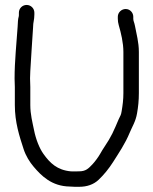

<svg xmlns="http://www.w3.org/2000/svg" viewBox="-20 -715 605 757"><path d="M38.5 -372V-301C38.5 -232.2 56.7 -177.7 73.1 -127.1C81.7 -100.6 96.9 -76.2 112.5 -57.9C143.3 -21.6 183.9 19.5 255.4 20.5C261 20.6 268.9 21.5 275 21.5H292C322.8 21.5 348.9 12.6 368.6 -6C389.5 -25.6 410 -51.2 425.6 -75.8C448 -111.3 473.5 -148.2 491.5 -192.2C501.5 -216.4 514.8 -235.8 520.3 -267.9C524.8 -293.7 527.5 -318.2 527.5 -348V-510C527.5 -548.8 517.9 -581.2 512.3 -612.2C509.5 -627.7 505.5 -631.5 505.5 -641V-649C505.5 -665 492.6 -679.5 475.5 -679.5C459.1 -679.5 444.5 -666 444.5 -649V-641C444.5 -632.6 445.8 -624.2 448 -616.5C457.2 -584.6 466.5 -546.6 466.5 -510V-348C466.5 -322.1 463.6 -300.6 459.7 -277.1C456.9 -260.2 455.8 -261.9 447.6 -244.1L435.5 -215.9C427.2 -196.5 419.5 -180.6 409.2 -163.4C397.2 -143.1 387 -130.4 374.2 -107.3C368.3 -96.7 354.4 -77.6 344.9 -67.6C328.8 -50.6 318.4 -39.5 292 -39.5C279.9 -39.5 268.9 -38.5 259.2 -39.4C205.6 -44.4 177.2 -71.8 151.2 -108.3C135.3 -130.5 121.3 -166.2 114.3 -201.5C108 -232.8 99.5 -263.8 99.5 -301V-372C99.5 -383.7 98.5 -393.6 98.5 -406.4C98.5 -415.9 98.9 -426.3 99.5 -435.2C103.2 -493.3 106.5 -552 110.5 -608.1C110.5 -608.3 110.5 -608.7 110.5 -609C110.5 -627.3 115.5 -636.3 115.5 -658V-665C115.5 -682.1 101.6 -695.5 85 -695.5C68.4 -695.5 54.5 -682.1 54.5 -665V-658C54.5 -655 54.5 -652.3 53.9 -650.1C50.4 -638.5 50.6 -626.8 49.5 -609.5C45.3 -545.2 37.5 -474.6 37.5 -405C37.5 -393.7 38.5 -382.6 38.5 -372Z"/></svg>

Font: CiSf OpenHand
Style: Bd
Weight: 400
Foundry: Cannot Into Space Fonts
Version: Version 0.7892